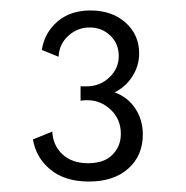

<svg xmlns="http://www.w3.org/2000/svg" viewBox="-20 -860 355 367"><path d="M150 -513Q197.5 -513 225.2 -537.8Q253 -562.5 253 -603Q253 -631 238.5 -652.8Q224 -674.5 199 -683.5Q220.5 -694 233.2 -714.2Q246 -734.5 246 -758Q246 -793.5 220 -816.8Q194 -840 153 -840Q114.5 -840 89.8 -818.8Q65 -797.5 60 -764.5L92 -751.5Q93 -775.5 110.5 -791.5Q128 -807.5 151.5 -807.5Q174.5 -807.5 190.8 -792Q207 -776.5 207 -753Q207 -729 189 -712Q171 -695 146 -695H134V-667.5Q140 -668.5 146.5 -668.5Q172.5 -668.5 191.8 -650.2Q211 -632 211 -604Q211 -580.5 195 -564.2Q179 -548 148.5 -548Q117.5 -548 99.2 -565.2Q81 -582.5 80 -608.5L43 -593.5Q48.5 -559 76.2 -536Q104 -513 150 -513Z"/></svg>

Font: Spartan
Style: Regular
Weight: 400
Designer: Matt Bailey, Mirko Velimirovic
Foundry: Matt Bailey
Version: Version 1.003; ttfautohint (v1.8.3)